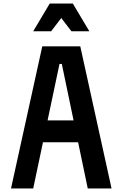

<svg xmlns="http://www.w3.org/2000/svg" viewBox="-20 -1061 690 1081"><path d="M42 0 218 -800H432L608 0H474L328 -701H315L167 0ZM161 -260V-383H488V-260ZM167 -885 260 -1041H390L483 -885H382L291 -1004H359L268 -885Z"/></svg>

Font: Martian Mono SemiCondensed Medium
Style: Regular
Weight: 500
Width: 4
Designer: Roman Shamin
Foundry: Evil Martians
Version: Version 1.000